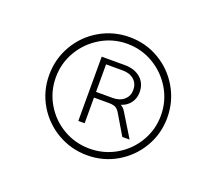

<svg xmlns="http://www.w3.org/2000/svg" viewBox="-75 -819 642 570"><g transform="rotate(20 246.5 -533.5)"><path d="M413 -533Q413 -578 390.5 -616Q368 -654 330 -676.5Q292 -699 247 -699Q202 -699 164 -676.5Q126 -654 103.5 -616Q81 -578 81 -533Q81 -488 103.5 -450Q126 -412 164 -390Q202 -368 247 -368Q292 -368 330 -390Q368 -412 390.5 -450Q413 -488 413 -533ZM433 -533Q433 -482 408 -439.5Q383 -397 340.5 -372Q298 -347 247 -347Q196 -347 153 -372Q110 -397 85 -439.5Q60 -482 60 -533Q60 -584 85 -627Q110 -670 153 -695Q196 -720 247 -720Q298 -720 340.5 -695Q383 -670 408 -627Q433 -584 433 -533ZM350 -434H327L289 -498Q283 -508 275.5 -511.5Q268 -515 255 -515H208V-434H188V-637H261Q292 -637 311 -620.5Q330 -604 330 -576Q330 -557 319.5 -542.5Q309 -528 290 -522Q299 -518 306 -506ZM310 -576Q310 -596 296.5 -608Q283 -620 261 -620H208V-533H261Q283 -533 296.5 -545Q310 -557 310 -576Z"/></g></svg>

Font: Goli Light
Style: Regular
Weight: 300
Designer: jaikishan Patel
Foundry: MagicType
Version: Version 1.000